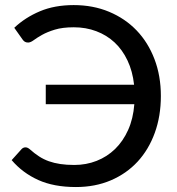

<svg xmlns="http://www.w3.org/2000/svg" viewBox="-20 -746 714 774"><path d="M83 -152Q87.5 -152 92 -149.8Q96.5 -147.5 100.5 -144Q119 -127.5 137.5 -115.5Q156 -103.5 177 -96Q198 -88.5 223 -84.8Q248 -81 279.5 -81Q327.5 -81 369.5 -97.5Q411.5 -114 443.8 -145.2Q476 -176.5 496.5 -222Q517 -267.5 521.5 -326H164.5V-404.5H520.5Q514.5 -459 494 -502.2Q473.5 -545.5 441.8 -575Q410 -604.5 368.2 -620.2Q326.5 -636 277.5 -636Q232 -636 201 -626.5Q170 -617 149.2 -605.2Q128.5 -593.5 115.8 -584Q103 -574.5 93.5 -574.5Q85 -574.5 80 -577.8Q75 -581 71.5 -586L37.5 -634Q81.5 -675.5 140.8 -700.5Q200 -725.5 277 -725.5Q355 -725.5 419.8 -698.5Q484.5 -671.5 530.8 -623.2Q577 -575 602.8 -507.5Q628.5 -440 628.5 -359Q628.5 -278 604 -210.5Q579.5 -143 534.8 -94.5Q490 -46 426.8 -19Q363.5 8 286 8Q197 8 134 -20.5Q71 -49 27 -100.5L67.5 -145.5Q74 -152 83 -152Z"/></svg>

Font: Lato Medium
Style: Regular
Weight: 500
Designer: Lukasz Dziedzic
Foundry: tyPoland Lukasz Dziedzic
Version: Version 2.006; 2014-01-15